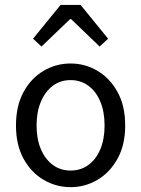

<svg xmlns="http://www.w3.org/2000/svg" viewBox="-20 -760 582 792"><path d="M271.2 12Q211.6 12 160.1 -18.1Q108.7 -48.1 77.3 -105Q45.9 -161.9 45.9 -242.4Q45.9 -323.5 77.3 -380.8Q108.7 -438 160.1 -468Q211.6 -498.1 271.2 -498.1Q330.7 -498.1 381.9 -468Q433 -438 464.7 -380.8Q496.4 -323.5 496.4 -242.4Q496.4 -161.9 464.7 -105Q433 -48.1 381.9 -18.1Q330.7 12 271.2 12ZM271.2 -56.5Q313 -56.5 344.8 -79.7Q376.6 -102.9 394 -144.8Q411.4 -186.7 411.4 -242.4Q411.4 -298.1 394 -340.3Q376.6 -382.6 344.8 -406.1Q313 -429.6 271.2 -429.6Q229.4 -429.6 197.9 -406.1Q166.4 -382.6 148.6 -340.3Q130.9 -298.1 130.9 -242.4Q130.9 -186.7 148.6 -144.8Q166.4 -102.9 197.9 -79.7Q229.4 -56.5 271.2 -56.5ZM151.3 -568.1 116.3 -600.3 229.9 -739.7H312.4L426 -600.3L391 -568.1L273.2 -681.2H269.2Z"/></svg>

Font: Source Sans 3 Variable
Style: Regular
Weight: 200
Designer: Paul D. Hunt
Foundry: Adobe Systems Incorporated
Version: Version 3.026